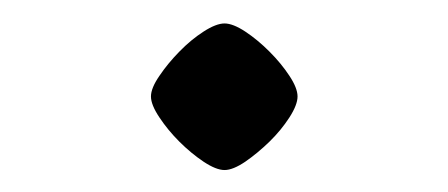

<svg xmlns="http://www.w3.org/2000/svg" viewBox="-20 -685 390 167"><path d="M111.3 -601.1Q111.3 -608.4 118.7 -619.1Q126 -629.9 136 -640.1Q146 -650.4 157 -657.5Q168 -664.6 175.3 -664.6Q182.6 -664.6 193.4 -657.5Q204.1 -650.4 214.4 -640.1Q224.6 -629.9 231.7 -619.1Q238.8 -608.4 238.8 -601.1Q238.8 -593.8 231.7 -582.8Q224.6 -571.8 214.4 -561.8Q204.1 -551.8 193.4 -544.4Q182.6 -537.1 175.3 -537.1Q168 -537.1 157 -544.4Q146 -551.8 136 -561.8Q126 -571.8 118.7 -582.8Q111.3 -593.8 111.3 -601.1Z"/></svg>

Font: Kurinto Seri
Style: Regular
Weight: 400
Designer: Kurinto was developed by Clint Goss from a range of fonts that are compatible with the SIL Open Font License Version 1.1
Foundry: Clinton F. Goss
Version: Version 2.196; July 25, 2020